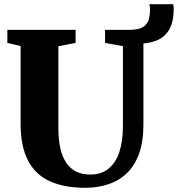

<svg xmlns="http://www.w3.org/2000/svg" viewBox="-20 -885 846 913"><path d="M386 8Q284.5 8 216 -23.5Q147.5 -55 112.8 -122.5Q78 -190 78 -296.5V-666L15 -681V-743H339.5V-681L257.5 -665V-278.5Q257.5 -223.5 266.5 -181.8Q275.5 -140 294.5 -111.8Q313.5 -83.5 342 -69.2Q370.5 -55 409.5 -55Q463 -55 497.2 -83.8Q531.5 -112.5 548 -164Q564.5 -215.5 564.5 -284.5V-665.5L479.5 -681V-743H594Q641.5 -743 662.5 -758.2Q683.5 -773.5 688.5 -795.8Q693.5 -818 693.5 -839Q693.5 -848.5 692.5 -854.5Q691.5 -860.5 690 -865H803.5Q804.5 -860 805.2 -854.5Q806 -849 806 -843.5Q806 -799 795.5 -768.8Q785 -738.5 766 -719.5Q747 -700.5 720.5 -690.8Q694 -681 662 -678.5V-293Q662 -211.5 641.2 -154.2Q620.5 -97 583 -61.2Q545.5 -25.5 495 -8.8Q444.5 8 386 8Z"/></svg>

Font: Merriweather 36pt Black
Style: Regular
Weight: 900
Version: Version 2.100